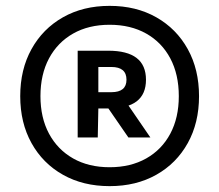

<svg xmlns="http://www.w3.org/2000/svg" viewBox="-20 -769 748 655"><path d="M354 -134Q263.5 -134 194.8 -172.8Q126 -211.5 87.5 -280.8Q49 -350 49 -441Q49 -532 87.5 -601.5Q126 -671 194.8 -710Q263.5 -749 354 -749Q444.5 -749 513.2 -710Q582 -671 620.5 -601.5Q659 -532 659 -441Q659 -350 620.5 -280.8Q582 -211.5 513.2 -172.8Q444.5 -134 354 -134ZM418 -300 347 -403 413.5 -416 493 -300ZM354 -198.5Q425.5 -198.5 478.8 -228.5Q532 -258.5 561 -313Q590 -367.5 590 -441Q590 -515 561 -569.8Q532 -624.5 478.8 -654.5Q425.5 -684.5 354 -684.5Q282.5 -684.5 229.5 -654.5Q176.5 -624.5 147.2 -569.8Q118 -515 118 -441Q118 -367.5 147.2 -313Q176.5 -258.5 229.5 -228.5Q282.5 -198.5 354 -198.5ZM245 -300V-596H349Q414 -596 446 -571.2Q478 -546.5 478 -497Q478 -448 446.5 -423.5Q415 -399 349 -399H315.5L313.5 -300ZM315.5 -454.5H360Q411.5 -454.5 411.5 -497Q411.5 -540.5 360 -540.5H315.5Z"/></svg>

Font: Encode Sans SemiCondensed
Style: Bold
Weight: 700
Width: 4
Designer: Multiple Designers
Foundry: Impallari Type
Version: Version 3.002